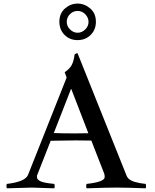

<svg xmlns="http://www.w3.org/2000/svg" viewBox="-20 -1021 846 1045"><path d="M386.2 -725.1Q393.6 -730.5 401.9 -731.9L668.9 -64.9Q673.8 -52.7 685.1 -44.2Q696.3 -35.6 713.1 -31Q730 -26.4 742.4 -24.2Q754.9 -22 772.9 -20Q774.9 -12.2 774.9 -6.8Q774.9 -1 772.9 3.9Q667.5 0 615.2 0Q558.6 0 451.2 3.9Q449.2 -2 449.2 -7.8Q449.2 -14.2 451.2 -20Q549.8 -30.8 549.8 -57.1Q549.8 -65.4 547.9 -74.2L477.1 -255.9Q444.8 -256.8 390.1 -256.8Q364.3 -256.8 255.9 -254.9L181.2 -64.9V-59.1Q181.2 -54.2 182.9 -49.8Q184.6 -45.4 188.7 -42Q192.9 -38.6 196.8 -36.1Q200.7 -33.7 207.8 -31.5Q214.8 -29.3 220 -28.1Q225.1 -26.9 234.1 -25.4Q243.2 -23.9 248 -23.2Q252.9 -22.5 262.5 -21.5Q272 -20.5 275.9 -20Q277.8 -12.2 277.8 -6.8Q277.8 -3.9 275.9 3.9Q166.5 0 152.8 0Q126.5 0 17.1 3.9Q15.1 -2 15.1 -7.8Q15.1 -14.2 17.1 -20Q118.7 -31.7 132.8 -69.8L342.8 -599.1L332 -627.9Q359.9 -646.5 370.8 -668Q381.8 -689.5 386.2 -725.1ZM390.1 -294.9Q435.1 -294.9 460.9 -295.9L368.2 -536.1H366.2L272.9 -296.9Q318.8 -294.9 390.1 -294.9ZM303.2 -902.8Q303.2 -948.2 333.7 -974.9Q364.3 -1001.5 401.9 -1001.5Q440.4 -1001.5 471.2 -974.9Q502 -948.2 502 -902.8Q502 -859.4 473.6 -831.1Q445.3 -802.7 401.9 -802.7Q359.4 -802.7 331.3 -831.1Q303.2 -859.4 303.2 -902.8ZM343.3 -901.9Q343.3 -877.9 361.6 -860.4Q379.9 -842.8 401.9 -842.8Q425.8 -842.8 443.8 -860.6Q461.9 -878.4 461.9 -901.9Q461.9 -924.3 444.6 -942.9Q427.2 -961.4 401.9 -961.4Q377.9 -961.4 360.6 -943.8Q343.3 -926.3 343.3 -901.9Z"/></svg>

Font: Jacques Francois
Style: Regular
Weight: 400
Designer: Manvel Shmavonyan, Alexei Vanyashin
Foundry: Cyreal (www.cyreal.org)
Version: Version 1.003